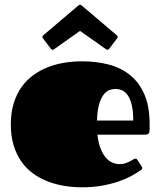

<svg xmlns="http://www.w3.org/2000/svg" viewBox="-20 -777 680 814"><path d="M487.3 -81.1Q500.5 -81.1 511.2 -84.7Q522 -88.4 530.5 -92.8Q539.1 -97.2 544.7 -100.8Q550.3 -104.5 553.2 -104.5Q557.6 -104.5 559.3 -103Q561 -101.6 563.5 -97.7L580.6 -71.3Q583 -67.4 583 -64.5Q583 -61 581.1 -59.1Q579.1 -57.1 577.1 -55.7Q561 -44.4 537.6 -31.5Q514.2 -18.6 483.2 -7.8Q452.1 2.9 413.1 10Q374 17.1 327.1 17.1Q290.5 17.1 253.9 11.2Q217.3 5.4 183.8 -7.3Q150.4 -20 121.6 -40.5Q92.8 -61 71.5 -90.8Q50.3 -120.6 38.1 -159.9Q25.9 -199.2 25.9 -250Q25.9 -299.8 38.1 -339.1Q50.3 -378.4 71.5 -408.2Q92.8 -438 121.6 -458.7Q150.4 -479.5 183.8 -492.4Q217.3 -505.4 253.9 -511.2Q290.5 -517.1 327.1 -517.1Q388.2 -517.1 440.7 -503.4Q493.2 -489.7 531.7 -458.5Q570.3 -427.2 592.3 -376.5Q614.3 -325.7 614.3 -252V-224.6Q614.3 -215.8 609.9 -210.9Q605.5 -206.1 595.2 -206.1H393.1Q397 -169.9 407 -145.8Q417 -121.6 429.9 -107.2Q442.9 -92.8 458 -86.9Q473.1 -81.1 487.3 -81.1ZM544.9 -266.1Q544.9 -305.2 538.8 -330.8Q532.7 -356.4 522.5 -371.8Q512.2 -387.2 498.3 -393.6Q484.4 -399.9 469.2 -399.9Q458 -399.9 444.8 -395.5Q431.6 -391.1 420.2 -377Q408.7 -362.8 400.6 -336.4Q392.6 -310.1 391.1 -266.1ZM319.3 -646 210 -568.8Q208 -567.9 206.5 -566.9Q205.1 -565.9 203.6 -565.9Q198.7 -565.9 195.3 -570.8L162.6 -613.8Q159.7 -617.2 159.7 -620.6Q159.7 -624 164.1 -627.9L312.5 -753.9Q314 -754.9 315.4 -755.9Q316.9 -756.8 319.3 -756.8Q321.8 -756.8 323.2 -755.9Q324.7 -754.9 326.2 -753.9L474.6 -627.9Q479 -624 479 -620.6Q479 -617.2 476.1 -613.8L443.4 -570.8Q439.5 -565.9 435.1 -565.9Q433.6 -565.9 432.1 -566.9Q430.7 -567.9 428.7 -568.8Z"/></svg>

Font: Fascinate Cyrillic
Style: Regular
Weight: 900
Designer: Denis Ignatov
Foundry: Astigmatic (AOETI)
Version: Version 1.00 November 30, 2018, initial release